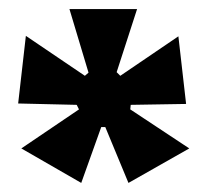

<svg xmlns="http://www.w3.org/2000/svg" viewBox="-20 -720 457 423"><path d="M159 -317 27 -393 154 -479 149 -489 20 -492 37 -641 167 -553 175 -560 133 -700H282L237 -561L245 -553L373 -640L390 -491L268 -489L267 -479L397 -393L263 -317L212 -440H203Z"/></svg>

Font: Bricolage Grotesque 12pt Condensed ExtraBold
Style: Regular
Weight: 800
Width: 3
Designer: Mathieu Triay
Foundry: Atelier Triay
Version: Version 1.001; ttfautohint (v1.8.4.7-5d5b);gftools[0.9.33.de